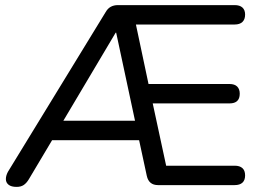

<svg xmlns="http://www.w3.org/2000/svg" viewBox="-20 -725 1024 752"><path d="M45 7Q24 7 13.5 -1.5Q3 -10 3 -23.5Q3 -37 11 -52L394 -678Q402 -692 414 -698.5Q426 -705 442 -705H899Q919 -705 929.5 -695.5Q940 -686 940 -668Q940 -649 929.5 -639Q919 -629 899 -629H485L506 -659L567 -371L535 -396H879Q899 -396 909 -386Q919 -376 919 -358Q919 -339 909 -329.5Q899 -320 879 -320H551L573 -344L637 -47L601 -76H899Q919 -76 929.5 -66.5Q940 -57 940 -38Q940 -19 929.5 -9.5Q919 0 899 0H599Q563 0 555 -36L519 -203L552 -176H162L199 -201L93 -23Q84 -8 73 -0.5Q62 7 45 7ZM433 -597 215 -230 206 -252H531L514 -228L435 -597Z"/></svg>

Font: Nunito Medium
Style: Regular
Weight: 500
Designer: Vernon Adams
Foundry: Vernon Adams
Version: Version 3.601